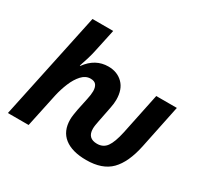

<svg xmlns="http://www.w3.org/2000/svg" viewBox="-159 -964 1232 1179"><g transform="rotate(30 457.5 -375.0)"><path d="M578.1 9.8Q477.5 9.8 423.3 -32.7Q369.1 -75.2 369.1 -157.2Q369.1 -173.8 372.3 -194.1Q375.5 -214.4 378.9 -232.9L397 -318.8Q400.9 -335.9 402.8 -350.8Q404.8 -365.7 404.8 -377.9Q404.8 -404.3 393.3 -420.7Q381.8 -437 353 -437Q318.4 -437 291.3 -407.5Q264.2 -377.9 245.4 -332.5Q226.6 -287.1 215.8 -238.8L165 0H18.1L179.2 -759.8H326.2L293 -605Q286.6 -572.8 274.9 -534.4Q263.2 -496.1 254.9 -473.1H258.8Q318.8 -556.2 411.1 -556.2Q474.1 -556.2 514.2 -516.4Q554.2 -476.6 554.2 -402.8Q554.2 -389.2 552.5 -375.2Q550.8 -361.3 547.9 -346.2L525.9 -234.9Q522.5 -217.8 520.3 -203.9Q518.1 -189.9 518.1 -178.2Q518.1 -109.9 585.9 -109.9Q629.4 -109.9 653.3 -143.1Q677.2 -176.3 693.8 -252.9L754.9 -545.9H900.9L836.9 -236.8Q810.5 -110.8 751.2 -50.5Q691.9 9.8 578.1 9.8Z"/></g></svg>

Font: Open Sans
Style: Bold Italic
Weight: 700
Italic angle: -12°
Designer: Monotype Design Team
Foundry: Monotype Imaging Inc.
Version: Version 3.003; ttfautohint (v1.8.4)